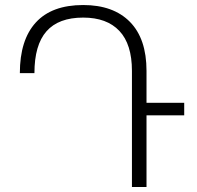

<svg xmlns="http://www.w3.org/2000/svg" viewBox="-20 -744 785 764"><path d="M713 -285H563V0H505V-462Q505 -568 455 -621Q405 -674 311 -674Q213 -674 165 -619.5Q117 -565 117 -453H59Q59 -585 122.5 -654.5Q186 -724 311 -724Q431 -724 497 -657Q563 -590 563 -462V-335H713Z"/></svg>

Font: Noto Sans Armenian Light
Style: Regular
Weight: 300
Designer: Monotype Design team
Foundry: Monotype Imaging Inc.
Version: Version 1.000